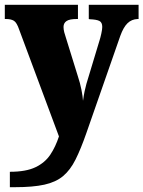

<svg xmlns="http://www.w3.org/2000/svg" viewBox="-23 -556 596 798"><path d="M18 158Q85 158 124.5 139Q164 120 186 87Q208 54 222 11L57 -432Q47 -462 35 -469.5Q23 -477 2 -477H-3V-536H301V-477H296Q266 -477 253.5 -468.5Q241 -460 241 -444Q241 -434 244 -422Q247 -410 251 -399L300 -241Q310 -211 315.5 -183Q321 -155 322 -137Q325 -159 328.5 -176Q332 -193 336 -207L391 -389Q394 -398 398 -416Q402 -434 402 -444Q402 -463 390 -469Q378 -475 350 -476L346 -477V-536H553V-477H549Q524 -476 507 -459.5Q490 -443 477 -407L336 -3Q313 63 291 107Q269 151 239 176Q209 201 161.5 211.5Q114 222 39 222H18Z"/></svg>

Font: Noto Serif SemiCondensed Black
Style: Regular
Weight: 900
Width: 4
Designer: Monotype Design Team
Foundry: Monotype Imaging Inc.
Version: Version 2.014; ttfautohint (v1.8.4.7-5d5b)